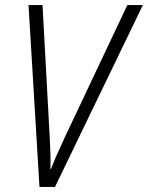

<svg xmlns="http://www.w3.org/2000/svg" viewBox="-20 -734 581 754"><path d="M196 0 541 -714H480L236 -198Q200 -122 180 -70H178Q179 -102 178 -134Q177 -166 175 -199L147 -714H92L135 0Z"/></svg>

Font: Noto Sans UI SemiCondensed Light
Style: Italic
Weight: 300
Width: 4
Designer: Monotype Design Team
Foundry: Monotype Imaging Inc.
Version: 1.001